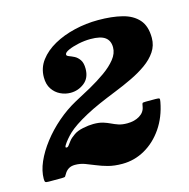

<svg xmlns="http://www.w3.org/2000/svg" viewBox="-95 -988 601 611"><g transform="rotate(-15 206.0 -682.0)"><path d="M403.5 -610Q405.5 -619.5 403.5 -621.2Q401.5 -623 391.5 -623H359.5Q349 -623 347.8 -621.2Q346.5 -619.5 345 -610Q342 -592 325.2 -581.8Q308.5 -571.5 284.5 -571.5Q267.5 -571.5 255.8 -575.5Q244 -579.5 233.8 -584.5Q223.5 -589.5 210.8 -593.5Q198 -597.5 179 -597.5Q164 -597.5 144.5 -593.5Q125 -589.5 113.5 -581Q101 -572.5 94.8 -564.2Q88.5 -556 84.8 -551Q81 -546 76 -547.5Q73 -548.5 77.2 -555.8Q81.5 -563 89.5 -572.5Q97.5 -582 105.5 -589.5Q115 -598.5 131.2 -609.5Q147.5 -620.5 169.2 -632.2Q191 -644 216 -655Q243.5 -667 273 -678.8Q302.5 -690.5 330.2 -703.8Q358 -717 380.5 -733Q403 -749 416.5 -769Q430 -789 430 -814Q430 -853 411 -874.5Q392 -896 358.2 -904.5Q324.5 -913 279 -913Q239.5 -913 201.2 -904Q163 -895 132.5 -878Q102 -861 83.8 -836.8Q65.5 -812.5 65.5 -781.5Q65.5 -758 75.8 -742.8Q86 -727.5 102 -719.8Q118 -712 135.5 -712Q161 -712 181 -727.8Q201 -743.5 201 -774Q201 -793 193.8 -803.5Q186.5 -814 177 -818.8Q167.5 -823.5 160 -826.2Q152.5 -829 152.5 -833Q152.5 -840 166.5 -846.2Q180.5 -852.5 200.8 -856.8Q221 -861 240 -861Q273.5 -861 288.2 -850Q303 -839 303 -817Q303 -797 288.2 -778.5Q273.5 -760 249.5 -743Q225.5 -726 197.8 -710.5Q170 -695 144 -681.5Q111 -663.5 81.5 -638Q52 -612.5 29.5 -583.2Q7 -554 -5.8 -524.8Q-18.5 -495.5 -18.5 -469.5Q-18.5 -461 -16.2 -459Q-14 -457 -5 -457H37.5Q47.5 -457 49 -459Q50.5 -461 54 -467Q59 -476 67.5 -481.5Q76 -487 89 -487Q105.5 -487 120.8 -481.5Q136 -476 152.5 -469Q169 -462 189.2 -456.5Q209.5 -451 236 -451Q276 -451 310.8 -470.8Q345.5 -490.5 370 -526.2Q394.5 -562 403.5 -610Z"/></g></svg>

Font: Besley Black
Style: Italic
Weight: 900
Italic angle: -13°
Designer: Owen Earl
Foundry: indestructible type*
Version: Version 2.001